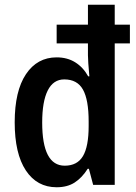

<svg xmlns="http://www.w3.org/2000/svg" viewBox="-20 -780 574 810"><path d="M42 -264Q42 -396 89.5 -467Q137 -538 219 -538Q264 -538 297.5 -517Q331 -496 352 -458H357Q351 -524 351 -547V-597H219V-676H351V-760H464V-676H528V-597H464V0H373L355 -68H350Q326 -30 295 -10Q264 10 219 10Q136 10 89 -61Q42 -132 42 -264ZM354 -248V-268Q354 -359 330 -402Q306 -445 251 -445Q205 -445 181.5 -398.5Q158 -352 158 -263Q158 -81 253 -81Q306 -81 330 -121.5Q354 -162 354 -248Z"/></svg>

Font: Noto Sans Display Medium Narrow
Style: Regular
Weight: 500
Width: 4
Designer: Monotype Design team
Foundry: Monotype Imaging Inc.
Version: Version 1.000